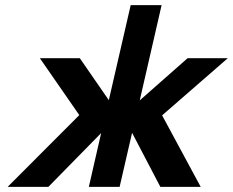

<svg xmlns="http://www.w3.org/2000/svg" viewBox="-20 -726 905 746"><path d="M487.8 -706.1H607.9L522.9 -335.9L709 -500H865.2L609.9 -277.8L759.8 0H603L493.2 -210L444.8 0H325.2L373 -209Q230.5 -64.5 168 0H9.8L288.1 -278.8L134.8 -500H290L402.8 -336.9Z"/></svg>

Font: Perun
Style: Bold Italic
Weight: 700
Italic angle: -12°
Foundry: Copyright (c) Stefan Peev, Context Ltd, 2016
Version: Version 001.000